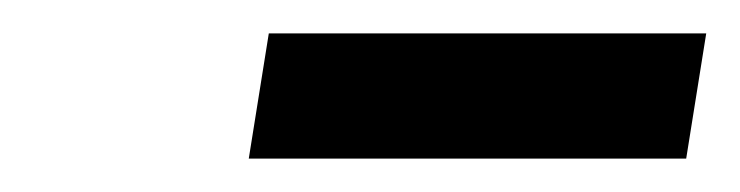

<svg xmlns="http://www.w3.org/2000/svg" viewBox="-20 -745 443 115"><path d="M129 -650 141 -725H403L391 -650Z"/></svg>

Font: Georama Medium
Style: Italic
Weight: 500
Italic angle: -9°
Designer: Jean-Baptiste Levee
Foundry: Production Type
Version: Version 1.000